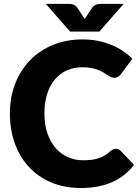

<svg xmlns="http://www.w3.org/2000/svg" viewBox="-20 -934 695 962"><path d="M561 -188.5Q567 -188.5 573 -186.2Q579 -184 584.5 -178.5L651.5 -108Q607.5 -50.5 541.2 -21.2Q475 8 384.5 8Q301.5 8 235.8 -20.2Q170 -48.5 124.2 -98.2Q78.5 -148 54 -216.2Q29.5 -284.5 29.5 -364.5Q29.5 -446 56 -514.2Q82.5 -582.5 130.5 -632Q178.5 -681.5 245.5 -709Q312.5 -736.5 393 -736.5Q434 -736.5 470.2 -729.2Q506.5 -722 538 -709.2Q569.5 -696.5 596 -678.5Q622.5 -660.5 643 -639.5L586 -563Q580.5 -556 573 -550.2Q565.5 -544.5 552 -544.5Q543 -544.5 535 -548.5Q527 -552.5 518 -558.2Q509 -564 498.2 -570.8Q487.5 -577.5 472.8 -583.2Q458 -589 438.2 -593Q418.5 -597 392 -597Q350 -597 315.2 -581.5Q280.5 -566 255.2 -536.2Q230 -506.5 216.2 -463.2Q202.5 -420 202.5 -364.5Q202.5 -308.5 217.8 -265Q233 -221.5 259.2 -191.8Q285.5 -162 320.5 -146.5Q355.5 -131 395.5 -131Q418.5 -131 437.5 -133.2Q456.5 -135.5 473 -140.8Q489.5 -146 504 -154.8Q518.5 -163.5 533.5 -177Q539.5 -182 546.5 -185.2Q553.5 -188.5 561 -188.5ZM599.5 -914.5 477.5 -775.5H331.5L209.5 -914.5H321.5Q326 -914.5 331.8 -914.2Q337.5 -914 343.5 -912.2Q349.5 -910.5 355.2 -907Q361 -903.5 366 -897L395.5 -852.5Q398 -849 400.2 -845.8Q402.5 -842.5 404.5 -839.5Q406.5 -842.5 408.8 -845.8Q411 -849 413.5 -852.5L442.5 -896.5Q447.5 -903 453.5 -906.8Q459.5 -910.5 465.5 -912.2Q471.5 -914 477.2 -914.2Q483 -914.5 487.5 -914.5Z"/></svg>

Font: Lato ExtraBold
Style: Regular
Weight: 800
Designer: Lukasz Dziedzic with Adam Twardoch and Botio Nikoltchev
Foundry: tyPoland Lukasz Dziedzic
Version: Version 2.015; 2015-08-06; http://www.latofonts.com/